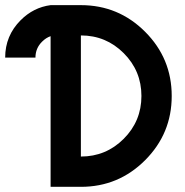

<svg xmlns="http://www.w3.org/2000/svg" viewBox="-20 -723 714 743"><path d="M293 -703.1Q438.5 -703.1 541.5 -600.1Q644.5 -497.1 644.5 -351.6Q644.5 -206.1 541.5 -103Q438.5 0 293 0H175.8V-583Q157.7 -576.7 143.1 -562Q117.2 -536.6 117.2 -500H0Q0 -585 60.1 -645Q109.4 -694.3 175.8 -703.1ZM293 -117.2Q390.1 -117.2 458.7 -185.8Q527.3 -254.4 527.3 -351.6Q527.3 -448.7 458.7 -517.3Q390.1 -585.9 293 -585.9Z"/></svg>

Font: Gerhaus
Style: Regular
Weight: 400
Designer: GGBotNet
Foundry: GGBotNet
Version: 1.01